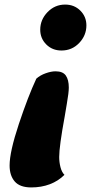

<svg xmlns="http://www.w3.org/2000/svg" viewBox="-20 -620 438 840"><path d="M358 -509Q358 -465 326.5 -432Q295 -399 249 -399Q209 -399 182.5 -425.5Q156 -452 156 -490Q156 -534 188 -567Q220 -600 265 -600Q305 -600 331.5 -573.5Q358 -547 358 -509ZM281 -237Q281 -215 272.5 -166.5Q264 -118 263 -110Q239 20 239 67Q239 89 244.5 111Q250 133 262 145Q235 172 198 186Q161 200 117 200Q67 200 44.5 174Q22 148 22 104Q22 44 62.5 -77.5Q103 -199 139 -276Q156 -291 180 -299.5Q204 -308 223 -308Q255 -308 268 -289.5Q281 -271 281 -237Z"/></svg>

Font: Lemonada SemiBold
Style: Regular
Weight: 600
Designer: Mohamed Gaber (Arabic) Eduardo Tunni (Latin)
Foundry: Kief Type Foundry
Version: Version 3.006